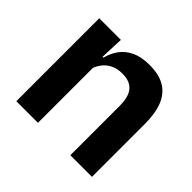

<svg xmlns="http://www.w3.org/2000/svg" viewBox="-125 -653 803 803"><g transform="rotate(45 277.0 -251.0)"><path d="M375.5 0V-294.5Q375.5 -325.5 367.2 -348Q359 -370.5 340 -383Q321 -395.5 288 -395.5Q259 -395.5 237.2 -385Q215.5 -374.5 201.8 -356.8Q188 -339 181 -316.5L161 -386.5H185Q193 -419 211.8 -445Q230.5 -471 262.8 -486.2Q295 -501.5 343.5 -501.5Q400 -501.5 435 -480.2Q470 -459 486.8 -417Q503.5 -375 503.5 -313V0ZM56 0V-490.5H184L179 -371L184 -360.5V0Z"/></g></svg>

Font: Anek Gujarati Medium SemiBold
Style: Regular
Weight: 600
Version: Version 1.003